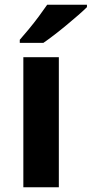

<svg xmlns="http://www.w3.org/2000/svg" viewBox="-20 -786 385 806"><path d="M227 0H78V-546H227ZM345 -766V-756Q331 -742 308 -722Q285 -702 258.5 -680Q232 -658 206.5 -638.5Q181 -619 162 -606H63V-619Q79 -637 100.5 -663Q122 -689 142.5 -716.5Q163 -744 178 -766Z"/></svg>

Font: Noto IKEA Arabic
Style: Bold
Weight: 700
Designer: Monotype Design Team
Foundry: Monotype Imaging Inc.
Version: Version 1.200